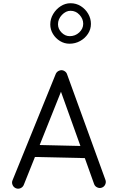

<svg xmlns="http://www.w3.org/2000/svg" viewBox="-20 -1106 712 1167"><path d="M75.2 37.6Q61.5 31.2 55.9 16.8Q50.3 2.4 56.6 -11.2L319.3 -657.7Q326.2 -671.9 341.6 -677.2Q356.9 -682.6 370.6 -674.8Q383.3 -667.5 387.2 -655.8L620.6 -13.2Q626 0.5 619.9 14.6Q613.8 28.8 599.6 34.2Q585.9 39.6 571.8 33.4Q557.6 27.3 552.2 13.2L495.6 -145L192.4 -151.9L124 19Q117.7 32.7 103.5 38.3Q89.4 43.9 75.2 37.6ZM350.6 -548.3 221.2 -224.6 468.8 -218.8ZM532.7 -960.9Q532.7 -927.7 514.6 -900.4Q496.6 -873 467 -856.7Q437.5 -840.3 402.3 -840.3Q371.6 -840.3 345 -856.4Q318.4 -872.6 302 -899.4Q285.6 -926.3 285.6 -957.5Q285.6 -991.2 303.2 -1020.8Q320.8 -1050.3 348.9 -1068.4Q377 -1086.4 408.7 -1086.4Q443.4 -1086.4 471.4 -1068.6Q499.5 -1050.8 516.1 -1022Q532.7 -993.2 532.7 -960.9ZM485.8 -961.4Q485.8 -991.7 463.1 -1016.1Q440.4 -1040.5 408.7 -1040.5Q380.4 -1040.5 356.4 -1015.4Q332.5 -990.2 332.5 -958.5Q332.5 -930.2 354.2 -908.2Q376 -886.2 403.8 -886.2Q437.5 -886.2 461.7 -908.9Q485.8 -931.6 485.8 -961.4Z"/></svg>

Font: Mikhak-DS1-FD Regular
Style: Regular
Weight: 400
Designer: Amin Abedi
Version: Version 3.2